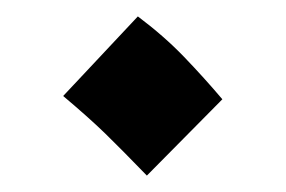

<svg xmlns="http://www.w3.org/2000/svg" viewBox="-20 -418 348 234"><path d="M159 -204 251 -297Q229 -323 204.5 -348.5Q180 -374 148 -398L57 -301Q89 -274 108.5 -255Q128 -236 159 -204Z"/></svg>

Font: Noto Sans Arabic UI ExtraCondensed Semi
Style: Regular
Weight: 600
Width: 3
Designer: Nadine Chahine - Monotype Design Team
Foundry: Monotype Imaging Inc.
Version: Version 1.900